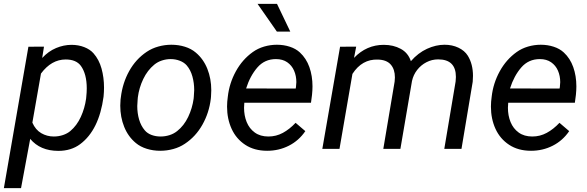

<svg xmlns="http://www.w3.org/2000/svg" viewBox="-40 -770 3037 993"><path d="M116.2 -51.8 68.8 203.1H-20L106.9 -528.3L187.5 -528.8L178.2 -470.2Q210.4 -504.9 250 -521.5Q289.6 -538.1 330.1 -538.1Q365.2 -538.1 395.5 -526.4Q425.8 -514.6 443.8 -494.1Q472.2 -461.9 485.1 -415.5Q498 -369.1 498 -316.9Q498 -295.4 495.6 -270Q472.2 -97.2 374.5 -24.4Q328.1 10.3 261.7 10.3Q168 10.3 116.2 -51.8ZM171.9 -389.6 127.4 -135.7Q143.6 -98.6 173.3 -81.3Q203.1 -64 238.3 -64Q262.7 -64 285.4 -71.5Q308.1 -79.1 323.7 -92.3Q357.4 -120.6 377.9 -165.3Q398.4 -210 405.3 -259.8L406.2 -269.5Q408.7 -292.5 408.7 -312.5Q408.7 -387.2 378.4 -429.2Q354 -462.4 299.8 -462.4Q226.1 -462.4 171.9 -389.6Z M585 -266.6Q593.8 -340.8 628.2 -402.6Q662.6 -464.4 718.8 -502Q745.6 -520 778.8 -529.3Q812 -538.6 846.2 -538.6Q883.3 -538.6 916.3 -528.3Q949.2 -518.1 972.7 -498Q1012.2 -464.8 1032.5 -413.8Q1052.7 -362.8 1052.7 -303.2Q1052.7 -286.6 1051.3 -270.5L1050.3 -259.3Q1041.5 -186.5 1006.8 -125Q972.2 -63.5 916 -26.4Q889.2 -8.3 856.2 0.7Q823.2 9.8 788.6 9.8Q752 9.8 719 -0.5Q686 -10.7 662.6 -30.3Q623 -63 602.5 -113.5Q582 -164.1 582 -223.6Q582 -239.3 583.5 -255.4ZM671.9 -254.9Q669.9 -233.4 669.9 -221.7Q669.9 -184.6 679.4 -151.9Q689 -119.1 709 -95.7Q722.2 -80.1 743.9 -72Q765.6 -64 790.5 -64Q814 -64 836.4 -71Q858.9 -78.1 876.5 -92.3Q911.6 -120.1 933.1 -165Q954.6 -210 961.4 -259.3L962.4 -270.5Q964.4 -292 964.4 -303.7Q964.4 -340.8 955.1 -374.5Q945.8 -408.2 925.8 -431.6Q912.1 -447.3 889.9 -455.8Q867.7 -464.4 842.8 -464.4Q819.3 -464.4 797.1 -457Q774.9 -449.7 757.8 -435.5Q722.7 -406.7 700.9 -361.3Q679.2 -315.9 672.9 -266.6Z M1392.6 -750 1461.4 -606.4H1392.1L1292 -750ZM1539.1 -91.8Q1505.4 -42.5 1453.9 -16.4Q1402.3 9.8 1341.8 9.8Q1275.4 9.8 1228.5 -21Q1181.6 -51.8 1158 -103.5Q1134.3 -155.3 1134.3 -218.8Q1134.3 -226.6 1135.3 -244.1L1138.2 -270Q1146 -339.4 1179.7 -400.9Q1213.4 -462.4 1267.6 -501Q1293.5 -519.5 1325.9 -529.1Q1358.4 -538.6 1392.1 -538.6Q1427.7 -538.6 1459 -528.3Q1490.2 -518.1 1511.2 -498.5Q1543.9 -468.3 1560.1 -422.9Q1576.2 -377.4 1576.2 -323.2Q1576.2 -303.7 1573.7 -279.3L1568.4 -238.8H1223.6Q1222.2 -225.6 1222.2 -212.4Q1222.2 -172.4 1235.8 -138.7Q1249.5 -105 1277.8 -84.5Q1306.2 -64 1348.1 -64Q1388.2 -64 1422.9 -82.8Q1457.5 -101.6 1488.8 -134.8ZM1232.9 -312.5 1489.3 -312 1490.7 -319.8Q1492.7 -336.4 1492.7 -345.2Q1492.7 -377.4 1481 -404.5Q1469.2 -431.6 1445.6 -448Q1421.9 -464.4 1387.2 -464.4Q1328.6 -464.4 1291 -420.9Q1253.4 -377.4 1232.9 -312.5Z M1782.7 -387.7 1715.8 0H1627L1718.8 -528.3L1802.2 -528.8L1791 -470.7Q1855.5 -538.1 1944.8 -538.1Q1994.6 -538.1 2032.7 -517.3Q2070.8 -496.6 2085 -453.6Q2122.6 -496.6 2168.5 -517.6Q2214.4 -538.6 2259.3 -538.6Q2298.8 -538.6 2330.8 -523.4Q2362.8 -508.3 2379.4 -481.9Q2406.2 -438.5 2406.2 -377.4Q2406.2 -362.8 2404.8 -347.2L2346.7 0H2257.8L2316.4 -348.6Q2317.9 -361.3 2317.9 -372.1Q2317.9 -462.9 2226.1 -462.9Q2193.8 -462.9 2165.5 -448.2Q2137.2 -433.6 2117.4 -408.2Q2097.7 -382.8 2090.8 -351.1L2030.8 0H1942.4L2001 -348.1Q2002.4 -359.4 2002.4 -369.6Q2002.4 -411.6 1980.7 -436.3Q1959 -460.9 1914.1 -461.9Q1832.5 -464.8 1782.7 -387.7Z M2903.8 -91.8Q2870.1 -42.5 2818.6 -16.4Q2767.1 9.8 2706.5 9.8Q2640.1 9.8 2593.3 -21Q2546.4 -51.8 2522.7 -103.5Q2499 -155.3 2499 -218.8Q2499 -226.6 2500 -244.1L2502.9 -270Q2510.7 -339.4 2544.4 -400.9Q2578.1 -462.4 2632.3 -501Q2658.2 -519.5 2690.7 -529.1Q2723.1 -538.6 2756.8 -538.6Q2792.5 -538.6 2823.7 -528.3Q2855 -518.1 2876 -498.5Q2908.7 -468.3 2924.8 -422.9Q2940.9 -377.4 2940.9 -323.2Q2940.9 -303.7 2938.5 -279.3L2933.1 -238.8H2588.4Q2586.9 -225.6 2586.9 -212.4Q2586.9 -172.4 2600.6 -138.7Q2614.3 -105 2642.6 -84.5Q2670.9 -64 2712.9 -64Q2752.9 -64 2787.6 -82.8Q2822.3 -101.6 2853.5 -134.8ZM2597.7 -312.5 2854 -312 2855.5 -319.8Q2857.4 -336.4 2857.4 -345.2Q2857.4 -377.4 2845.7 -404.5Q2834 -431.6 2810.3 -448Q2786.6 -464.4 2752 -464.4Q2693.4 -464.4 2655.8 -420.9Q2618.2 -377.4 2597.7 -312.5Z"/></svg>

Font: Mardoto
Style: Italic
Weight: 400
Italic angle: -12°
Designer: Christian Robertson, Vahan Hovhannisyan
Foundry: Google
Version: Version 1.000